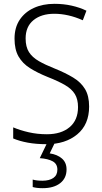

<svg xmlns="http://www.w3.org/2000/svg" viewBox="-20 -837 533 1004"><path d="M446 -280Q446 -186 384 -134.5Q322 -83 223 -83Q169 -83 125.5 -91Q82 -99 49 -113V-171Q84 -156 129.5 -145.5Q175 -135 225 -135Q300 -135 344 -172Q388 -209 388 -277Q388 -318 371.5 -345Q355 -372 319.5 -392.5Q284 -413 228 -435Q176 -456 137 -480.5Q98 -505 77 -541.5Q56 -578 56 -635Q56 -693 83 -733.5Q110 -774 157 -795.5Q204 -817 265 -817Q312 -817 354.5 -807.5Q397 -798 432 -781L413 -731Q375 -748 337.5 -756.5Q300 -765 264 -765Q196 -765 155 -731.5Q114 -698 114 -636Q114 -592 131.5 -564.5Q149 -537 183 -517.5Q217 -498 265 -479Q322 -456 362.5 -431.5Q403 -407 424.5 -371.5Q446 -336 446 -280ZM328 49Q328 95 294.5 121Q261 147 203 147Q171 147 151 141V102Q171 108 202 108Q238 108 259 93.5Q280 79 280 50Q280 20 255.5 6.5Q231 -7 188 -10L228 -93H268L240 -35Q280 -29 304 -8Q328 13 328 49Z"/></svg>

Font: Noto Sans Telugu UI SemiCondensed Light
Style: Regular
Weight: 300
Width: 4
Designer: Jelle Bosma - Monotype Design Team
Foundry: Monotype Imaging Inc.
Version: Version 2.005; ttfautohint (v1.8.4.7-5d5b)